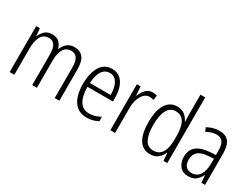

<svg xmlns="http://www.w3.org/2000/svg" viewBox="-59 -1337 2523 1924"><g transform="rotate(30 1203.0 -375.0)"><path d="M516 -542Q580 -542 614.5 -498.5Q649 -455 649 -363V0H595V-357Q595 -430 570.5 -462Q546 -494 505 -494Q448 -494 418.5 -448Q389 -402 389 -316V0H335V-352Q335 -430 311 -462Q287 -494 246 -494Q184 -494 156 -441Q128 -388 128 -307V0H74V-532H117L124 -446H127Q143 -485 173.5 -513.5Q204 -542 257 -542Q308 -542 337.5 -514.5Q367 -487 377 -445H381Q400 -490 432 -516Q464 -542 516 -542Z M950 -542Q1008 -542 1045.5 -509.5Q1083 -477 1100.5 -422.5Q1118 -368 1118 -303V-262H823Q824 -152 861 -95Q898 -38 972 -38Q1036 -38 1099 -75V-23Q1070 -7 1038 1.5Q1006 10 968 10Q900 10 856 -24Q812 -58 790.5 -120Q769 -182 769 -264Q769 -391 815 -466.5Q861 -542 950 -542ZM950 -495Q895 -495 862.5 -448Q830 -401 825 -307H1065Q1065 -359 1053 -402Q1041 -445 1015.5 -470Q990 -495 950 -495Z M1417 -541Q1430 -541 1444 -539Q1458 -537 1470 -532L1461 -479Q1451 -482 1439 -484.5Q1427 -487 1414 -487Q1377 -487 1349.5 -458.5Q1322 -430 1307.5 -383.5Q1293 -337 1294 -282V0H1239V-532H1282L1290 -429H1293Q1309 -472 1339 -506.5Q1369 -541 1417 -541Z M1703 10Q1618 10 1573.5 -59Q1529 -128 1529 -262Q1529 -398 1575 -470Q1621 -542 1704 -542Q1757 -542 1792 -513.5Q1827 -485 1843 -446H1846Q1845 -468 1844 -488.5Q1843 -509 1843 -527V-760H1898V0H1854L1847 -89H1843Q1826 -48 1792.5 -19Q1759 10 1703 10ZM1712 -38Q1779 -38 1811 -90.5Q1843 -143 1843 -240V-286Q1843 -386 1811.5 -439.5Q1780 -493 1713 -493Q1650 -493 1617.5 -433.5Q1585 -374 1585 -261Q1585 -153 1615.5 -95.5Q1646 -38 1712 -38Z M2190 -542Q2266 -542 2300.5 -497.5Q2335 -453 2335 -359V0H2293L2285 -85H2283Q2264 -44 2232 -17Q2200 10 2143 10Q2077 10 2043.5 -33Q2010 -76 2010 -139Q2010 -219 2061.5 -260.5Q2113 -302 2209 -309L2280 -314V-355Q2280 -431 2257 -463Q2234 -495 2185 -495Q2132 -495 2070 -461L2052 -504Q2083 -522 2118 -532Q2153 -542 2190 -542ZM2215 -267Q2066 -257 2066 -140Q2066 -88 2090 -61.5Q2114 -35 2156 -35Q2218 -35 2249.5 -84Q2281 -133 2281 -216V-272Z"/></g></svg>

Font: Noto Sans Ethiopic Condensed Light
Style: Regular
Weight: 300
Width: 3
Designer: Monotype Design Team
Foundry: Monotype Imaging Inc.
Version: Version 2.102; ttfautohint (v1.8.4.7-5d5b)